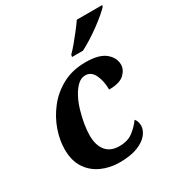

<svg xmlns="http://www.w3.org/2000/svg" viewBox="-181 -891 962 1027"><g transform="rotate(-30 300.0 -378.0)"><path d="M261 10Q201 10 150.5 -13Q100 -36 70 -81.5Q40 -127 40 -197Q40 -253 61 -313.5Q82 -374 123.5 -427Q165 -480 226.5 -513Q288 -546 369 -546Q452 -546 490 -514.5Q528 -483 528 -440Q528 -409 500 -382.5Q472 -356 406 -356Q406 -409 387.5 -447.5Q369 -486 333 -486Q307 -486 285.5 -466Q264 -446 246.5 -413.5Q229 -381 217.5 -342Q206 -303 199.5 -264.5Q193 -226 193 -195Q193 -134 221 -100Q249 -66 303 -66Q356 -66 389 -92Q422 -118 443 -148Q449 -142 453.5 -130.5Q458 -119 458 -104Q458 -78 437.5 -51.5Q417 -25 373.5 -7.5Q330 10 261 10ZM321 -606 324 -619Q343 -638 364.5 -664Q386 -690 407 -717Q428 -744 443 -766H600L597 -756Q585 -743 561.5 -723Q538 -703 508 -681Q478 -659 447 -639.5Q416 -620 389 -606Z"/></g></svg>

Font: Noto Serif
Style: Bold Italic
Weight: 700
Italic angle: -12°
Designer: Monotype Design Team
Foundry: Monotype Imaging Inc.
Version: Version 2.013